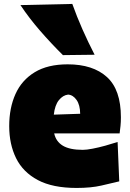

<svg xmlns="http://www.w3.org/2000/svg" viewBox="-20 -929 656 967"><path d="M365.7 17.6Q245.1 17.6 170.4 -22.2Q95.7 -62 61 -132.3Q26.4 -202.6 26.4 -293.9Q26.4 -385.3 57.9 -455.3Q89.4 -525.4 154.8 -565.2Q220.2 -605 320.8 -605Q448.2 -605 518.6 -541Q588.9 -477.1 588.9 -338.4Q588.9 -313.5 586.9 -294.7Q585 -275.9 582.5 -257.3H252.9Q261.7 -216.3 296.4 -195.3Q331.1 -174.3 397 -174.3Q416 -174.3 446.3 -180.2Q476.6 -186 510.3 -195.3Q543.9 -204.6 572.3 -213.9L580.6 -15.6Q542.5 -6.3 490.5 5.6Q438.5 17.6 365.7 17.6ZM383.8 -356Q383.3 -400.4 365.7 -425.5Q348.1 -450.7 323.2 -452.6Q296.9 -449.7 276.6 -424.6Q256.3 -399.4 251 -351.6ZM296.9 -651.4Q236.3 -711.4 181.4 -774.7Q126.5 -837.9 83 -903.3L344.2 -909.2Q367.2 -844.7 395.3 -781.2Q423.3 -717.8 456.5 -653.3Z"/></svg>

Font: Pinar-DS1-FD Black
Style: Regular
Weight: 900
Designer: Amin Abedi
Version: Version 2.000